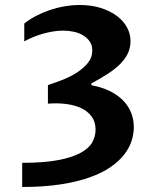

<svg xmlns="http://www.w3.org/2000/svg" viewBox="-20 -745 622 765"><path d="M500 -582Q500 -555.7 490 -533.7Q480 -511.7 460.2 -491.5Q440.4 -471.2 411.4 -452.1Q382.3 -433.1 344.2 -412.6V-405.3Q385.3 -397.9 416.7 -382.6Q448.2 -367.2 469.7 -345.5Q491.2 -323.7 502.2 -296.4Q513.2 -269 513.2 -238.3Q513.2 -211.4 504.2 -183.3Q495.1 -155.3 474.4 -128.7Q453.6 -102.1 419.9 -78.9Q386.2 -55.7 336.7 -38.1Q287.1 -20.5 220.7 -10.3Q154.3 0 68.4 0V-96.2Q153.3 -96.2 209.7 -106.7Q266.1 -117.2 299.8 -135.3Q333.5 -153.3 347.2 -177.2Q360.8 -201.2 360.8 -228.5Q360.8 -259.8 345 -281Q329.1 -302.2 302.7 -314.5Q276.4 -326.7 242.2 -330.8Q208 -335 170.9 -332V-406.2Q196.3 -414.1 227.1 -426Q257.8 -438 284.7 -454.8Q311.5 -471.7 329.6 -493.7Q347.7 -515.6 347.7 -544.4Q347.7 -564.9 337.6 -579.6Q327.6 -594.2 311.5 -604Q295.4 -613.8 274.4 -618.4Q253.4 -623 231.4 -623Q211.9 -623 191.2 -619.6Q170.4 -616.2 150.1 -610.4Q129.9 -604.5 111.1 -596.7Q92.3 -588.9 76.7 -580.1V-651.4Q97.7 -668 123.3 -681.4Q148.9 -694.8 177.5 -704.6Q206.1 -714.4 236.6 -719.7Q267.1 -725.1 297.9 -725.1Q344.7 -725.1 382.1 -713.1Q419.4 -701.2 445.8 -681.4Q472.2 -661.6 486.1 -635.7Q500 -609.9 500 -582Z"/></svg>

Font: Proza Libre
Style: SemiBold
Weight: 600
Designer: Jasper de Waard
Foundry: Jasper de Waard
Version: Version 1.000; ttfautohint (v1.4.1.8-43bc) -l 8 -r 50 -G 200